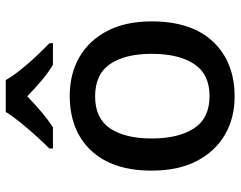

<svg xmlns="http://www.w3.org/2000/svg" viewBox="-102 -704 816 651"><g transform="rotate(-90 305.5 -378.0)"><path d="M559 -271Q559 -136 490 -63Q421 10 304 10Q231 10 174.5 -23Q118 -56 85.5 -118.5Q53 -181 53 -271Q53 -404 121 -476.5Q189 -549 307 -549Q381 -549 437.5 -516.5Q494 -484 526.5 -422Q559 -360 559 -271ZM162 -271Q162 -180 196.5 -127.5Q231 -75 306 -75Q380 -75 414.5 -127.5Q449 -180 449 -271Q449 -361 414.5 -412Q380 -463 305 -463Q230 -463 196 -412Q162 -361 162 -271ZM360 -766Q373 -743 395 -715.5Q417 -688 441.5 -662Q466 -636 485 -618V-606H412Q385 -622 358.5 -644.5Q332 -667 305 -693Q278 -667 252 -645Q226 -623 200 -606H128V-618Q147 -637 170.5 -663Q194 -689 216 -716Q238 -743 252 -766Z"/></g></svg>

Font: Noto Sans Thai Looped Medium
Style: Regular
Weight: 500
Designer: Sasikarn Vongin, Ben Mitchell
Foundry: The Fontpad Ltd
Version: Version 1.001; ttfautohint (v1.8.4.7-5d5b)